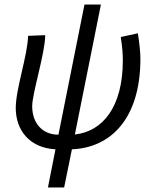

<svg xmlns="http://www.w3.org/2000/svg" viewBox="-20 -642 674 841"><path d="M190 179H261L295 12C466 5 595 -123 595 -385C595 -417 590 -455 584 -496L509 -480C516 -434 518 -405 518 -377C518 -174 430 -66 308 -53L422 -622H350L236 -52C167 -52 121 -101 121 -177C121 -234 178 -410 178 -488L103 -485C101 -399 49 -253 49 -169C49 -71 110 6 223 12Z"/></svg>

Font: Source Sans Pro
Style: Italic
Weight: 400
Italic angle: -11°
Designer: Paul D. Hunt
Foundry: Adobe Systems Incorporated
Version: Version 3.006;hotconv 1.0.111;makeotfexe 2.5.65597